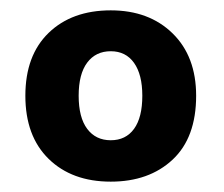

<svg xmlns="http://www.w3.org/2000/svg" viewBox="-20 -642 433 371"><path d="M359 -457Q359 -376 313.5 -333.5Q268 -291 194 -291Q119 -291 74 -335Q29 -379 29 -457Q29 -535 74 -578.5Q119 -622 194 -622Q268 -622 313.5 -577.5Q359 -533 359 -457ZM194 -543Q165 -543 148.5 -521Q132 -499 132 -457Q132 -415 148.5 -393Q165 -371 194 -371Q223 -371 239 -393Q255 -415 255 -457Q255 -498 239 -520.5Q223 -543 194 -543Z"/></svg>

Font: Baloo Thambi 2
Style: Bold
Weight: 700
Designer: Aadarsh Rajan and Ek Type
Foundry: Ek Type
Version: Version 1.640;hotconv 1.0.111;makeotfexe 2.5.65597; ttfautoh